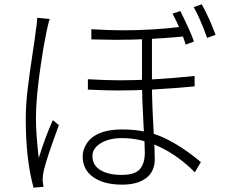

<svg xmlns="http://www.w3.org/2000/svg" viewBox="-20 -823 1040 887"><path d="M682 -434Q682 -348 690 -212Q695 -129 695 -88Q695 -31 655.5 -0.5Q616 30 544 30Q460 30 411 -4.5Q362 -39 362 -100Q362 -131 380 -159Q399 -190 440 -207.5Q481 -225 544 -225Q657 -225 740.5 -185Q824 -145 908 -74L880 -27Q806 -102 719.5 -143.5Q633 -185 544 -185Q484 -185 445.5 -161.5Q407 -138 407 -102Q407 -60 443.5 -37.5Q480 -15 542 -15Q604 -15 626.5 -42Q649 -69 649 -118Q649 -152 643 -246Q636 -379 636 -431V-663H682ZM535 -452Q687 -452 879 -472V-424Q681 -405 521 -405Q476 -405 386 -409V-457Q469 -452 535 -452ZM547 -683Q690 -683 824 -700V-654Q664 -639 513 -639Q478 -639 402 -641V-688Q485 -683 547 -683ZM196 -682Q179 -600 169 -527Q146 -374 146 -277Q146 -202 159 -93Q188 -187 224 -268L252 -245Q194 -88 182 -34Q177 -12 177 9L179 26L181 40L135 44Q99 -87 99 -271Q99 -338 107.5 -409.5Q116 -481 131 -579Q140 -635 146 -686Q148 -695 150 -715L152 -741L210 -735Q205 -723 201.5 -706Q198 -689 196 -682ZM876 -631 838 -617Q827 -653 810 -692Q793 -731 777 -760L813 -772Q860 -678 876 -631ZM976 -662 937 -648Q904 -739 875 -790L912 -803Q944 -747 976 -662Z"/></svg>

Font: Merged Yaku Han JP Light
Style: Regular
Weight: 300
Designer: Ryoko NISHIZUKA 西塚涼子 (kana, bopomofo & ideographs); Paul D. Hunt (Latin, Greek & Cyrillic); Sandoll Communications 산돌커뮤니
Foundry: Adobe
Version: Version 2.004